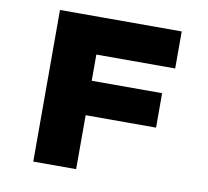

<svg xmlns="http://www.w3.org/2000/svg" viewBox="-78 -786 946 873"><g transform="rotate(10 395.0 -350.0)"><path d="M130 0V-700H328V0ZM217 -249V-408H653V-249ZM225 -529V-700H692V-529Z"/></g></svg>

Font: Lexend Giga ExtraBold
Style: Regular
Weight: 800
Designer: Bonnie Shaver-Troup, Thomas Jockin
Foundry: Lexend
Version: Version 1.007